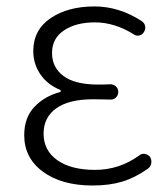

<svg xmlns="http://www.w3.org/2000/svg" viewBox="-20 -567 524 600"><path d="M269.5 12.7Q172.9 12.7 114.3 -30.3Q55.7 -73.2 55.7 -144.5Q55.7 -199.2 87.4 -232.9Q119.1 -266.6 168 -279.3Q169.9 -280.3 169.9 -282.7Q169.9 -285.2 168 -286.1Q127.9 -302.7 106 -335Q84 -367.2 84 -407.2Q84 -473.6 138.2 -510.3Q192.4 -546.9 275.4 -546.9Q352.5 -546.9 422.9 -501Q431.6 -495.1 433.6 -485.4Q435.5 -475.6 429.7 -466.8Q424.8 -458 415 -456.1Q405.3 -454.1 397.5 -460Q337.9 -497.1 276.4 -497.1Q217.8 -497.1 180.2 -472.2Q142.6 -447.3 142.6 -401.4Q142.6 -356.4 178.2 -329.6Q213.9 -302.7 287.1 -302.7Q310.5 -302.7 324.2 -303.7Q335 -303.7 342.3 -296.9Q349.6 -290 349.6 -279.8Q349.6 -269.5 342.3 -262.2Q335 -254.9 324.2 -255.9Q295.9 -256.8 271.5 -256.8Q195.3 -256.8 155.8 -228.5Q116.2 -200.2 116.2 -149.4Q116.2 -96.7 159.2 -66.4Q202.1 -36.1 277.3 -36.1Q352.5 -36.1 415 -81.1Q422.9 -87.9 433.1 -85.9Q443.4 -84 449.2 -76.2Q453.1 -69.3 453.1 -61.5Q453.1 -47.9 442.4 -40Q402.3 -11.7 362.3 0.5Q322.3 12.7 269.5 12.7Z"/></svg>

Font: Gen Jyuu Gothic Light
Style: Regular
Weight: 200
Designer: [Source Han Sans]
Ryoko NISHIZUKA  (kana & ideographs); Paul D. Hunt (Latin, Greek & Cyrillic); Wenlong ZHANG  (bopomofo
Version: Version 1.002.20150607